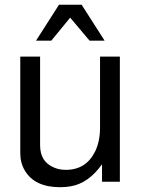

<svg xmlns="http://www.w3.org/2000/svg" viewBox="-20 -761 596 804"><path d="M481.9 0H407.2V-73.2Q351.1 5.9 276.9 19Q256.8 22.9 231.9 22.9Q125 22.9 84 -46.9Q64.9 -78.1 64.9 -120.1V-523.9H147.9V-152.8Q147.9 -83 207 -59.1Q228 -49.8 255.9 -49.8Q340.8 -49.8 378.9 -127.9Q398.9 -169.9 398.9 -227.1V-523.9H481.9ZM227.1 -741.2H321.8L418 -590.8H355L273.9 -687L194.8 -590.8H130.9Z"/></svg>

Font: SolaimanLipiNormal
Style: Normal
Weight: 400
Designer: Solaiman Karim
Version: Version 1.6.1 ; ttfautohint (v1.5.65-e2d9)